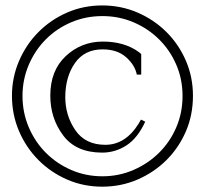

<svg xmlns="http://www.w3.org/2000/svg" viewBox="-20 -619 745 721"><path d="M168.9 -259.8Q168.9 -354.5 227.3 -408.7Q285.6 -462.9 366.2 -462.9Q446.8 -462.9 501 -423.8L510.3 -416V-338.9H493.7Q486.8 -374.5 453.6 -404.1Q420.4 -433.6 365.2 -433.6Q297.4 -433.6 261.5 -382.3Q225.6 -331.1 225.1 -254.9Q225.1 -185.5 262.7 -130.4Q300.3 -75.2 375.5 -75.2Q451.2 -75.2 501 -155.3L509.3 -169.9L525.4 -162.1Q497.1 -100.6 455.1 -73.2Q413.1 -45.9 363.8 -45.9Q265.6 -45.9 217.3 -110.4Q168.9 -174.8 168.9 -259.8ZM363.8 -598.6Q434.6 -598.6 496.6 -571.8Q558.6 -544.9 605 -498.8Q651.4 -452.6 678 -391.1Q704.6 -329.6 704.6 -259.3Q704.6 -187 678 -125.5Q651.4 -64 605 -17.8Q558.6 28.3 496.6 55.2Q434.6 82 363.8 82Q293.5 82 231.9 55.2Q170.4 28.3 124.3 -18.1Q78.1 -64.5 51.5 -126.5Q24.9 -188.5 24.9 -259.3Q24.9 -328.1 51.5 -390.1Q78.1 -452.1 124.3 -498.5Q170.4 -544.9 231.9 -571.8Q293.5 -598.6 363.8 -598.6ZM364.7 -558.6Q302.2 -558.6 247.6 -535.4Q192.9 -512.2 152.1 -471.2Q111.3 -430.2 87.9 -375.2Q64.5 -320.3 64.5 -258.8Q64.5 -196.3 87.9 -141.4Q111.3 -86.4 152.1 -45.4Q192.9 -4.4 247.6 19.3Q302.2 43 364.7 43Q426.8 43 481.7 19Q536.6 -4.9 577.6 -45.7Q618.7 -86.4 642.1 -141.1Q665.5 -195.8 665.5 -258.8Q665.5 -321.3 642.1 -375.7Q618.7 -430.2 577.6 -470.9Q536.6 -511.7 481.7 -535.2Q426.8 -558.6 364.7 -558.6Z"/></svg>

Font: Lancelot
Style: Regular
Weight: 400
Designer: Marion Kadi
Foundry: Marion Kadi, Anton Koovit
Version: 1.004